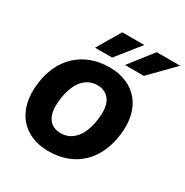

<svg xmlns="http://www.w3.org/2000/svg" viewBox="-172 -883 997 1033"><g transform="rotate(30 326.5 -366.5)"><path d="M268 10C436 10 541 -99 560 -263C583 -436 487 -546 330 -546C163 -546 55 -436 37 -275C15 -101 110 10 268 10ZM277 -107C215 -107 177 -149 181 -232C187 -351 236 -430 321 -430C383 -430 421 -386 417 -305C411 -187 362 -107 277 -107ZM208 -598H314L430 -743H293ZM394 -598H511L653 -743H507Z"/></g></svg>

Font: Mona Sans
Style: Bold Italic
Weight: 700
Italic angle: -11.7°
Designer: Deni Anggara
Foundry: GitHub
Version: Version 2.000;Glyphs 3.2.3 (3260)